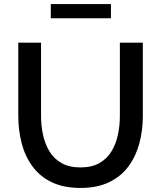

<svg xmlns="http://www.w3.org/2000/svg" viewBox="-20 -920 792 945"><path d="M376 5Q292 5 233 -24Q174 -53 138 -103.5Q102 -154 86 -217.5Q70 -281 70 -350V-710H182V-350Q182 -301 192 -255.5Q202 -210 224 -174Q246 -138 283.5 -117Q321 -96 376 -96Q432 -96 469.5 -117.5Q507 -139 529 -175.5Q551 -212 560.5 -257Q570 -302 570 -350V-710H683V-350Q683 -277 665.5 -213Q648 -149 611.5 -100Q575 -51 516.5 -23Q458 5 376 5ZM230 -830V-900H526V-830Z"/></svg>

Font: Raleway SemiBold
Style: Regular
Weight: 600
Designer: Matt McInerney, Pablo Impallari, Rodrigo Fuenzalida
Foundry: Matt McInerney, Pablo Impallari, Rodrigo Fuenzalida
Version: Version 4.026